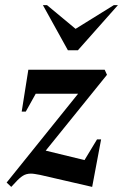

<svg xmlns="http://www.w3.org/2000/svg" viewBox="-20 -727 482 752"><path d="M24 5 6 -12 286 -360H120L81 -290H65L91 -454H390L399 -434L159 -137L311 -100L360 -181H376L341 5L137 -42Q126 -44 117 -45.5Q108 -47 101 -47Q83 -47 69.5 -38.5Q56 -30 40 -12ZM246 -530 148 -707H164L276 -614L426 -707H442L285 -530Z"/></svg>

Font: Spectral SemiBold
Style: Italic
Weight: 600
Italic angle: -10°
Designer: Jean-Baptiste Levee
Foundry: Production Type
Version: Version 2.001